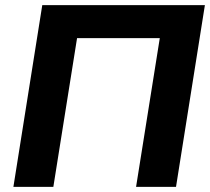

<svg xmlns="http://www.w3.org/2000/svg" viewBox="-20 -725 815 745"><path d="M32 0 144 -705H775L663 0H508L600 -577H279L187 0Z"/></svg>

Font: Nunito Sans 12pt ExtraBold
Style: Italic
Weight: 800
Italic angle: -9°
Designer: Vernon Adams
Foundry: Vernon Adams
Version: Version 3.101;gftools[0.9.27]